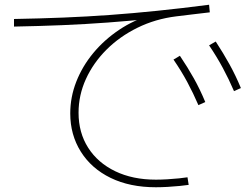

<svg xmlns="http://www.w3.org/2000/svg" viewBox="-20 -757 1040 809"><path d="M637 32Q527 32 446 -7.5Q365 -47 320.5 -118Q276 -189 276 -279Q276 -348 301.5 -413Q327 -478 373 -533.5Q419 -589 481.5 -631Q544 -673 619 -695L627 -679Q528 -669 433.5 -662Q339 -655 242.5 -651Q146 -647 39 -645V-677Q149 -679 248 -683Q347 -687 443.5 -694Q540 -701 642.5 -711.5Q745 -722 861 -737L864 -705Q827 -701 792 -696.5Q757 -692 722 -688Q634 -677 559 -640Q484 -603 428.5 -547.5Q373 -492 342 -424Q311 -356 311 -282Q311 -198 351.5 -134.5Q392 -71 465.5 -35.5Q539 0 637 0Q658 0 684.5 -1.5Q711 -3 734.5 -5.5Q758 -8 770 -10L775 22Q762 24 737.5 26.5Q713 29 686 30.5Q659 32 637 32ZM816 -314Q794 -365 769 -411.5Q744 -458 711 -506L738 -522Q771 -473 797 -426.5Q823 -380 845 -327ZM966 -373Q944 -424 919 -470.5Q894 -517 861 -566L889 -582Q921 -533 947 -486Q973 -439 995 -386Z"/></svg>

Font: M PLUS 2 Thin ExtraLight
Style: Regular
Weight: 250
Version: Version 1.001